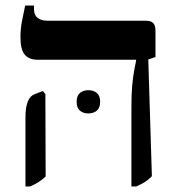

<svg xmlns="http://www.w3.org/2000/svg" viewBox="-20 -667 650 694"><path d="M455 7V-280Q455 -328 458 -359.5Q461 -391 465 -412.5Q469 -434 472 -448V-451H117Q85 -451 69.5 -469.5Q54 -488 54 -531Q54 -549 55.5 -564Q57 -579 61 -598.5Q65 -618 71 -647H103V-633Q103 -612 116.5 -602Q130 -592 153 -592H508Q526 -592 534 -583.5Q542 -575 542 -555V-461L516 -452L529 -30Q516 -17 503.5 -9Q491 -1 472 7ZM72 7V-242Q72 -279 80.5 -300Q89 -321 106 -327L135 -338L144 -327L145 -29Q132 -17 119.5 -9Q107 -1 89 7ZM257 -299Q257 -321 269 -331Q281 -341 299 -341Q318 -341 330 -331Q342 -321 342 -299Q342 -277 330 -267Q318 -257 299 -257Q281 -257 269 -267Q257 -277 257 -299Z"/></svg>

Font: Noto Serif Hebrew SemiBold
Style: Regular
Weight: 600
Version: Version 2.003